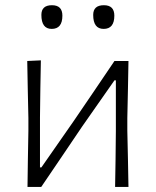

<svg xmlns="http://www.w3.org/2000/svg" viewBox="-20 -734 612 754"><path d="M88 0Q88.5 -56 89.5 -107.8Q90.5 -159.5 91.5 -220.5V-270.5Q90 -333 89 -385.8Q88 -438.5 87 -494.5L140.5 -497Q139.5 -441 138.5 -388Q137.5 -335 137 -273V-76.5H142.5L270 -259.5Q310 -317.5 350 -377Q390 -436.5 429.5 -494.5H484.5Q483.5 -438.5 482.5 -385.8Q481.5 -333 480 -270.5V-220.5Q481.5 -159.5 482.5 -107.8Q483.5 -56 484.5 0H432Q433 -55.5 433.8 -107.2Q434.5 -159 435 -219.5V-418.5H429.5L302.5 -237Q262.5 -177.5 222.2 -118.2Q182 -59 142 0ZM387 -620.5Q346 -620.5 346 -675.5Q346 -713.5 388 -713.5Q429 -713.5 429 -672.5Q429 -620.5 387 -620.5ZM183 -620.5Q142.5 -620.5 142.5 -675.5Q142.5 -713.5 184 -713.5Q225 -713.5 225 -672.5Q225 -620.5 183 -620.5Z"/></svg>

Font: Commissioner Loud ExtraLight
Style: Regular
Weight: 200
Designer: Kostas Bartsokas
Foundry: Kostas Bartsokas
Version: Version 1.000; ttfautohint (v1.8.3)